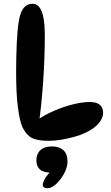

<svg xmlns="http://www.w3.org/2000/svg" viewBox="-20 -745 592 1024"><path d="M240 6Q179 6 149 -10Q119 -26 99 -68Q85 -100 75.5 -172.5Q66 -245 66 -361Q66 -442 69.5 -516Q73 -590 80 -630Q88 -681 106.5 -703Q125 -725 153 -725Q178 -725 192.5 -703Q207 -681 213 -643.5Q219 -606 219 -561Q219 -439 210.5 -314Q202 -189 187 -84L174 -102Q219 -133 270.5 -155Q322 -177 371.5 -189Q421 -201 458 -201Q495 -201 512.5 -186Q530 -171 530 -143Q530 -115 505.5 -86.5Q481 -58 436 -37Q411 -25 377 -15.5Q343 -6 307.5 0Q272 6 240 6ZM259 176Q212 176 193 159Q174 142 174 110Q174 92 181.5 75Q189 58 207.5 47Q226 36 258 36Q295 36 317.5 55.5Q340 75 340 118Q340 141 327.5 169Q315 197 295 220Q279 239 263 249Q247 259 232 259Q222 259 215 254.5Q208 250 208 241Q208 231 216.5 213.5Q225 196 253 166Z"/></svg>

Font: DynaPuff
Style: Regular
Weight: 400
Designer: Toshi Omagari, Jennifer Daniel
Foundry: Google Fonts
Version: Version 2.000